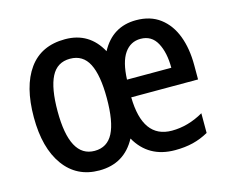

<svg xmlns="http://www.w3.org/2000/svg" viewBox="-84 -665 948 791"><g transform="rotate(-15 390.5 -269.5)"><path d="M554 -549Q615 -549 656 -518Q697 -487 717.5 -433Q738 -379 738 -308V-247H453Q456 -71 580 -71Q649 -71 715 -109V-25Q683 -7 648.5 1.5Q614 10 572 10Q459 10 406 -84Q356 10 249 10Q153 10 98.5 -65Q44 -140 44 -271Q44 -403 96.5 -476Q149 -549 251 -549Q354 -549 404 -457Q453 -549 554 -549ZM552 -470Q509 -470 483.5 -433.5Q458 -397 455 -322H644Q644 -387 621.5 -428.5Q599 -470 552 -470ZM250 -466Q195 -466 170 -417Q145 -368 145 -270Q145 -73 251 -73Q305 -73 330 -121.5Q355 -170 355 -270Q355 -368 330 -417Q305 -466 250 -466Z"/></g></svg>

Font: Noto Sans Khmer Condensed Medium
Style: Regular
Weight: 500
Width: 3
Designer: Danh Hong and the Monotype Design Team
Foundry: Monotype Imaging Inc.
Version: Version 2.004; ttfautohint (v1.8.4.7-5d5b)